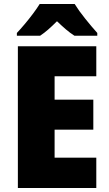

<svg xmlns="http://www.w3.org/2000/svg" viewBox="-20 -947 550 967"><path d="M465 0H70V-714H465V-563H255V-445H450V-294H255V-153H465ZM356 -927Q377 -893 409.5 -852.5Q442 -812 470 -781V-767H355Q333 -781 312 -799Q291 -817 267 -840Q243 -816 223 -798.5Q203 -781 182 -767H65V-781Q82 -799 104 -825Q126 -851 146.5 -878.5Q167 -906 180 -927Z"/></svg>

Font: Noto Sans Sinhala UI SemiCondensed Black
Style: Regular
Weight: 900
Width: 4
Designer: Jelle Bosma - Monotype Design Team
Foundry: Monotype Imaging Inc.
Version: Version 2.006; ttfautohint (v1.8.4.7-5d5b)